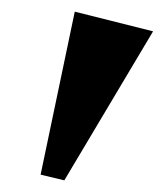

<svg xmlns="http://www.w3.org/2000/svg" viewBox="-20 -726 284 331"><path d="M90.9 -415.1 50 -424.9 108.9 -705.9 243.9 -672Z"/></svg>

Font: Ancizar Serif Light
Style: Italic
Weight: 300
Italic angle: -4°
Designer: Cesar Puertas, Viviana Monsalve, Julian Moncada, Julian Prieto, Jose Castro, Felipe Aragon, Mariel Hernandez, Sara Alarc
Version: Version 8.100